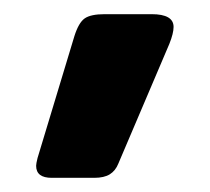

<svg xmlns="http://www.w3.org/2000/svg" viewBox="-20 -132 296 271"><path d="M31 102Q31 99 33 91L85 -81Q91 -100 99.5 -106Q108 -112 128 -112H194Q225 -112 225 -94Q225 -85 219 -70L147 99Q143 109 135 114Q127 119 113 119H53Q31 119 31 102Z"/></svg>

Font: Mitr Medium
Style: Regular
Weight: 500
Designer: Thanarat Vachiruckul
Foundry: Cadson Demak
Version: Version 1.002